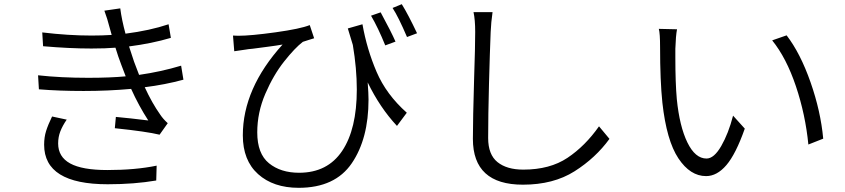

<svg xmlns="http://www.w3.org/2000/svg" viewBox="-20 -835 4040 918"><path d="M258 -149Q258 -85 315.5 -53.5Q373 -22 493 -22Q628 -22 729 -43L727 28Q622 46 495 46Q191 46 191 -143Q191 -179 200.5 -209Q210 -239 229 -278L299 -263Q279 -234 268.5 -207Q258 -180 258 -149ZM479 -784 555 -795Q562 -740 580 -674Q697 -689 786 -719L797 -654Q706 -627 597 -613L621 -540L645 -477Q750 -492 846 -521L857 -454Q769 -430 672 -418Q707 -342 746 -287Q759 -267 782 -246L743 -191Q682 -206 529 -222L534 -276Q601 -270 689 -259Q643 -330 607 -410Q497 -400 380 -400Q261 -400 166 -408L162 -475Q271 -463 402 -463Q507 -463 581 -470L560 -525Q545 -564 532 -607Q485 -603 417 -603Q312 -603 186 -614L182 -680Q307 -665 418 -665Q469 -665 514 -668L505 -700Q493 -747 479 -784Z M1871 -636 1822 -618Q1788 -702 1754 -760L1800 -776Q1851 -682 1871 -636ZM1974 -676 1926 -658Q1885 -754 1857 -797L1901 -815Q1932 -765 1974 -676ZM1119 -664Q1179 -664 1297.5 -680.5Q1416 -697 1461 -715L1482 -652Q1476 -650 1457.5 -644.5Q1439 -639 1428 -635Q1390 -606 1338.5 -541Q1287 -476 1248.5 -386.5Q1210 -297 1210 -202Q1210 -100 1266 -54.5Q1322 -9 1410 -9Q1546 -9 1616 -113.5Q1686 -218 1686 -407Q1686 -507 1667 -620L1643 -699L1713 -719Q1734 -600 1780.5 -491.5Q1827 -383 1925 -296L1878 -233Q1796 -321 1738 -441Q1742 -387 1742 -359Q1742 -172 1662 -54.5Q1582 63 1408 63Q1287 63 1214 -2.5Q1141 -68 1141 -188Q1141 -412 1331 -622Q1303 -617 1256.5 -611Q1210 -605 1188 -602Q1176 -601 1168 -600Q1160 -599 1155 -598L1100 -590L1094 -665Z M2326 -682Q2322 -584 2318 -433Q2314 -282 2314 -175Q2314 -96 2358.5 -60Q2403 -24 2482 -24Q2609 -24 2693.5 -80.5Q2778 -137 2844 -231L2894 -171Q2828 -80 2727 -16Q2626 48 2480 48Q2241 48 2241 -171Q2241 -263 2247 -465Q2252 -610 2252 -682Q2252 -741 2244 -777H2335Q2328 -729 2326 -682Z M3209 -602V-560Q3209 -439 3216 -361Q3229 -231 3266.5 -154Q3304 -77 3358 -77Q3394 -77 3428.5 -137Q3463 -197 3485 -282L3541 -220Q3498 -98 3453 -45.5Q3408 7 3356 7Q3280 7 3223.5 -78Q3167 -163 3147 -344Q3136 -449 3136 -610Q3136 -675 3130 -697L3217 -695Q3211 -664 3209 -602ZM3916 -172 3845 -144Q3831 -287 3785.5 -422.5Q3740 -558 3672 -642L3741 -666Q3807 -580 3855.5 -441.5Q3904 -303 3916 -172Z"/></svg>

Font: Sinter Normal
Style: Regular
Weight: 350
Foundry: Adobe & rsms
Version: Version 1.000